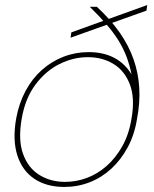

<svg xmlns="http://www.w3.org/2000/svg" viewBox="-20 -727 607 759"><path d="M234 12Q164 12 116 -20Q68 -52 48.5 -113Q29 -174 44 -259Q55 -319 81 -367.5Q107 -416 145 -450Q183 -484 230.5 -502.5Q278 -521 330 -521Q388 -521 430.5 -499Q473 -477 500 -433Q492 -472 479.5 -504.5Q467 -537 448 -567.5Q429 -598 401 -630.5Q373 -663 335 -700H363Q417 -650 453 -598.5Q489 -547 508 -492.5Q527 -438 530.5 -380Q534 -322 522 -259Q512 -195 485 -145Q458 -95 420 -60Q382 -25 334.5 -6.5Q287 12 234 12ZM237 -8Q281 -8 323 -23.5Q365 -39 401 -70.5Q437 -102 463.5 -149Q490 -196 500 -259Q514 -339 493.5 -393Q473 -447 429 -474Q385 -501 327 -501Q270 -501 215.5 -474Q161 -447 120.5 -393Q80 -339 66 -259Q51 -175 71 -119Q91 -63 135.5 -35.5Q180 -8 237 -8ZM259 -578 262 -599 562 -707 559 -685Z"/></svg>

Font: DM Sans 11pt Thin
Style: Italic
Weight: 250
Italic angle: -10°
Version: Version 4.004;gftools[0.9.30]